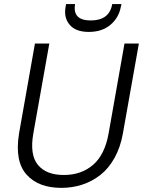

<svg xmlns="http://www.w3.org/2000/svg" viewBox="-20 -912 701 939"><path d="M73.2 -259.8 150.9 -699.2H221.2L143.1 -259.8Q124.5 -155.3 165.3 -105.7Q206.1 -56.2 292 -56.2Q377.4 -56.2 435.1 -105.7Q492.7 -155.3 511.2 -259.8L588.9 -699.2H659.2L581.1 -259.8Q569.3 -192.4 540.5 -140.4Q511.7 -88.4 471.2 -56.6Q430.7 -24.9 382.3 -9Q334 6.8 279.8 6.8Q225.6 6.8 183.1 -8.8Q140.6 -24.4 110.8 -57.1Q81.1 -89.8 71.5 -140.1Q62 -190.4 73.2 -259.8ZM570.8 -877.9Q561 -825.2 520 -790.5Q479 -755.9 414.1 -755.9Q350.1 -755.9 320.6 -791Q291 -826.2 300.8 -878.9L303.2 -892.1H347.2Q333.5 -812 423.8 -812Q515.1 -812 528.8 -892.1H574.2Z"/></svg>

Font: SVN-Poppins Light
Style: Italic
Weight: 300
Italic angle: -10°
Designer: Ninad Kale (Devanagari), Jonny Pinhorn (Latin)
Foundry: Indian Type Foundry
Version: Version 3.002 2017